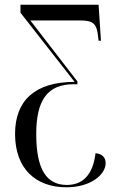

<svg xmlns="http://www.w3.org/2000/svg" viewBox="-20 -556 507 816"><path d="M262 240C366 240 429 186 429 137C429 114 415 98 386 95C375 188 331 230 264 230C179 230 134 166 134 14C134 -131 182 -198 293 -198H309V-210L109 -469H323C378 -469 392 -453 397 -399L399 -383H409L399 -536H67V-502L297 -208C128 -208 44 -128 44 13C44 162 133 240 262 240Z"/></svg>

Font: Noto Serif Display Condensed
Style: Regular
Weight: 400
Width: 3
Designer: Monotype Design Team
Foundry: Monotype Imaging Inc.
Version: Version 2.009